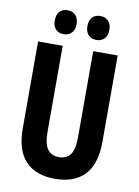

<svg xmlns="http://www.w3.org/2000/svg" viewBox="-99 -975 760 1050"><g transform="rotate(10 281.0 -450.0)"><path d="M502 -713.9V-234.9Q502 -111.8 445.3 -51Q388.7 9.8 279.8 9.8Q173.8 9.8 116.9 -50Q60.1 -109.9 60.1 -231.9V-713.9H196.8V-236.8Q196.8 -168.9 218.3 -139.9Q239.7 -110.8 280.8 -110.8Q323.7 -110.8 345 -139.6Q366.2 -168.5 366.2 -237.8V-713.9ZM129.9 -843.3Q129.9 -876.5 146.5 -893.3Q163.1 -910.2 189.9 -910.2Q217.8 -910.2 234.4 -892.6Q251 -875 251 -843.3Q251 -812.5 234.4 -794.9Q217.8 -777.3 189.9 -777.3Q163.1 -777.3 146.5 -794.2Q129.9 -811 129.9 -843.3ZM311 -843.3Q311 -876.5 327.6 -893.3Q344.2 -910.2 372.1 -910.2Q399.9 -910.2 416.5 -892.6Q433.1 -875 433.1 -843.3Q433.1 -812.5 416.5 -794.9Q399.9 -777.3 372.1 -777.3Q344.2 -777.3 327.6 -794.7Q311 -812 311 -843.3Z"/></g></svg>

Font: Open Sans Condensed
Style: Bold
Weight: 700
Width: 3
Designer: Monotype Design Team
Foundry: Monotype Imaging Inc.
Version: Version 3.003; ttfautohint (v1.8.4)